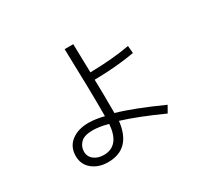

<svg xmlns="http://www.w3.org/2000/svg" viewBox="-148 -942 1297 1206"><g transform="rotate(-30 500.0 -339.0)"><path d="M162.1 -97.7Q162.1 -164.1 210 -201.7Q257.8 -239.3 335 -239.3Q383.8 -239.3 446.3 -223.6Q447.3 -400.4 437.5 -714.8H500L504.9 -507.8Q672.9 -510.7 792 -533.2L796.9 -479.5Q666 -456.1 504.9 -454.1Q507.8 -369.1 507.8 -210.9Q624 -178.7 823.2 -88.9L795.9 -41Q627.9 -117.2 507.8 -154.3Q486.3 37.1 320.3 37.1Q252.9 37.1 207.5 0.5Q162.1 -36.1 162.1 -97.7ZM220.7 -96.7Q220.7 -59.6 249 -37.6Q277.3 -15.6 319.3 -15.6Q433.6 -15.6 445.3 -168Q382.8 -185.5 334 -185.5Q272.5 -185.5 246.6 -158.7Q220.7 -131.8 220.7 -96.7Z"/></g></svg>

Font: Gothic A1 Light
Style: Regular
Weight: 300
Version: Version 2.50